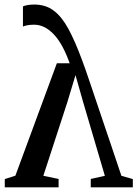

<svg xmlns="http://www.w3.org/2000/svg" viewBox="-24 -804 590 824"><path d="M123 -784.5Q172 -784.5 206.8 -758.2Q241.5 -732 269.8 -679.8Q298 -627.5 327.5 -548Q331.5 -538.5 342 -508.2Q352.5 -478 368.2 -431.5Q384 -385 404 -325.2Q424 -265.5 447.8 -195.8Q471.5 -126 497 -49.5L546 -35.5V0H365.5V-36L426 -49.5L332.5 -367L300 -481.5L265 -365.5L162 -49.5L227.5 -36V0H-3.5V-35.5L42 -50L220 -532.5H275Q261 -572 244.5 -602.8Q228 -633.5 208.5 -654.8Q189 -676 167.5 -687Q146 -698 122 -698Q108 -698 94.8 -695.8Q81.5 -693.5 74.5 -690V-776.5Q81.5 -780 94.2 -782.2Q107 -784.5 123 -784.5Z"/></svg>

Font: Merriweather 72pt Medium
Style: Regular
Weight: 500
Version: Version 2.100